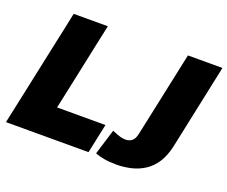

<svg xmlns="http://www.w3.org/2000/svg" viewBox="-118 -898 1296 1096"><g transform="rotate(20 530.0 -350.0)"><path d="M4 0Q16.5 -56.5 27.5 -109.5Q38.5 -162 53.5 -231L105 -473.5Q120 -544 132 -599Q143.5 -654 156 -713H363.5Q350.5 -653.5 338.8 -598.5Q327 -543.5 312.5 -473.5L268 -264.5Q263 -241 258.5 -220Q254 -198.5 249.5 -178.5H543.5L505.5 0ZM1059.5 -713 950.5 -197.5Q937 -137 911.2 -96.8Q885.5 -56.5 847.8 -32Q810 -7.5 766.2 2.5Q722.5 12.5 678 12.5Q636.5 12.5 603.2 6.5Q570 0.5 548.5 -8.5L596 -163Q635.5 -146.5 650.5 -143Q665.5 -139.5 679 -139.5Q700 -139.5 716.2 -151Q732.5 -162.5 740 -196.5L850 -713Z"/></g></svg>

Font: Heraclito ExtraBold
Style: Italic
Weight: 800
Italic angle: -12°
Designer: Kostas Bartsokas (font) & Cristiano Sobral (main changes)
Foundry: Kostas Bartsokas (font) & Cristiano Sobral (main changes)
Version: Version 1.00;July 8, 2020;FontCreator 13.0.0.2655 64-bit